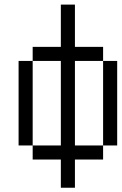

<svg xmlns="http://www.w3.org/2000/svg" viewBox="-20 -708 540 852"><path d="M250 0Q250 0 250 125H312.5Q312.5 125 312.5 0H437.5V-62.5H312.5Q312.5 -62.5 312.5 -437.5H437.5Q437.5 -437.5 437.5 -62.5H500Q500 -62.5 500 -437.5H437.5V-500H312.5V-687.5H250V-500H125V-437.5H62.5Q62.5 -437.5 62.5 -62.5H125V0ZM125 -62.5Q125 -62.5 125 -437.5H250Q250 -437.5 250 -62.5Z"/></svg>

Font: UnifontExMono
Style: Regular
Weight: 500
Version: Version 15.0.06